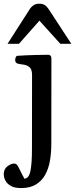

<svg xmlns="http://www.w3.org/2000/svg" viewBox="-56 -777 398 1017"><path d="M55.7 219.2Q22.5 219.2 2.4 208.3Q-17.6 197.3 -26.9 180.4Q-36.1 163.6 -36.1 146Q-36.1 118.7 -16.8 104Q2.4 89.4 18.1 89.4Q28.8 89.4 34.9 97.2Q41 105 49.1 122.6Q57.1 140.1 73.2 169.4Q96.7 168.5 105 129.6Q113.3 90.8 113.3 11.7L113.8 -379.9Q113.8 -410.2 99.9 -421.4Q85.9 -432.6 67.6 -434.8Q49.3 -437 36.1 -440.4Q31.2 -442.9 27.8 -446.8Q24.4 -450.7 24.4 -460Q24.4 -465.8 27.3 -473.4Q30.3 -481 36.1 -481.4Q88.9 -484.9 134 -485.8Q179.2 -486.8 201.7 -486.8Q205.6 -486.8 210.7 -482.9Q215.8 -479 216.3 -467.3L215.8 -14.6Q215.8 32.2 208.5 74.5Q201.2 116.7 183.1 149.2Q165 181.6 134 200.4Q103 219.2 55.7 219.2ZM-16.1 -544.9 104 -732.4Q111.8 -742.7 122.8 -750Q133.8 -757.3 152.8 -757.3Q172.4 -757.3 183.3 -748.8Q194.3 -740.2 202.1 -728L321.8 -544.9H263.7L152.8 -667.5L44.4 -544.9Z"/></svg>

Font: Gelasio Medium
Style: Regular
Weight: 500
Designer: Eben Sorkin
Foundry: Eben Sorkin
Version: Version 1.008